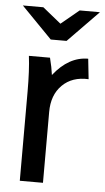

<svg xmlns="http://www.w3.org/2000/svg" viewBox="-52 -739 425 774"><g transform="rotate(5 160.5 -352.5)"><path d="M50.8 -504.9H136.2Q146 -466.8 149.9 -436Q211.4 -514.2 290 -514.2L298.8 -432.1Q232.4 -435.5 192.1 -395.5Q151.9 -355.5 151.9 -287.1V0H58.1V-359.9Q58.1 -447.8 50.8 -504.9ZM320.8 -705.1 196.8 -578.1H132.8L8.8 -705.1H91.8L166 -645L238.8 -705.1Z"/></g></svg>

Font: LT Superior Med
Style: Regular
Weight: 500
Designer: Daniel Lyons
Foundry: LyonsType
Version: Version 1.000